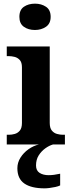

<svg xmlns="http://www.w3.org/2000/svg" viewBox="-20 -790 392 1050"><path d="M17 0V-53H29Q44 -53 60.5 -57.5Q77 -62 88.5 -75.9Q100 -89.8 100 -117.7V-422Q100 -448.9 88 -462Q76 -475 59.5 -479Q43 -483 29 -483H17V-536H252V-118Q252 -90 263.5 -76Q275 -62 292 -57.5Q309 -53 323 -53H335V0ZM171.1 -626Q135 -626 110.5 -643.5Q86 -661 86 -698Q86 -736 110.7 -753Q135.5 -770 171.5 -770Q206 -770 231.5 -753Q257 -736 257 -698Q257 -661 231.4 -643.5Q205.8 -626 171.1 -626ZM224 240Q151 240 113 213.5Q75 187 75 130Q75 99 92 72Q109 45 136 26Q163 7 193 0H270Q249 6 227.5 21.5Q206 37 191.5 60Q177 83 177 115Q177 142.8 196.5 155.4Q216 168 246 168Q260 168 275.5 166Q291 164 309 160V224Q299 229 283 232.5Q267 236 251 238Q235 240 224 240Z"/></svg>

Font: Noto Serif Tamil
Style: Italic
Weight: 400
Italic angle: -12°
Designer: Indian Type Foundry, Tom Grace, and the Monotype Design Team
Foundry: Monotype Imaging Inc.
Version: Version 2.003